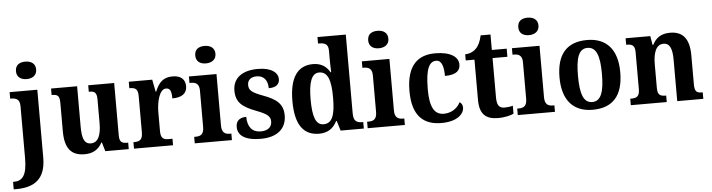

<svg xmlns="http://www.w3.org/2000/svg" viewBox="-73 -1031 5682 1533"><g transform="rotate(-5 2768.0 -264.0)"><path d="M163 -628C206 -628 244 -650 244 -698C244 -748 206 -768 163 -768C117 -768 82 -748 82 -698C82 -650 117 -628 163 -628ZM-18 240H1C140 240 239 187 239 8V-536H17V-484H21C61 -484 94 -475 94 -418V1C94 138 57 180 -11 180H-18Z M571 10C635 10 681 -14 712 -72H716L737 0H925V-52H917C881 -52 855 -57 855 -115V-536H647V-484H651C687 -484 711 -478 711 -419V-226C711 -132 687 -72 628 -72C573 -72 558 -123 558 -213V-536H349V-484H353C398 -484 413 -472 413 -414V-188C413 -52 462 10 571 10Z M967 0H1280V-52H1250C1213 -52 1186 -60 1186 -119V-274C1186 -355 1210 -456 1263 -456C1298 -456 1307 -428 1307 -373C1381 -373 1425 -401 1425 -460C1425 -512 1394 -548 1324 -548C1248 -548 1212 -509 1183 -438H1179L1160 -536H972V-484H975C1016 -484 1041 -475 1041 -416V-124C1041 -61 1013 -52 971 -52H967Z M1599 -628C1643 -628 1681 -650 1681 -698C1681 -748 1643 -768 1599 -768C1553 -768 1519 -748 1519 -698C1519 -650 1553 -628 1599 -628ZM1454 0H1752V-52H1741C1703 -52 1675 -65 1675 -123V-536H1454V-484H1466C1503 -484 1532 -471 1532 -417V-123C1532 -65 1504 -52 1466 -52H1454Z M1984 10C2116 10 2189 -55 2189 -160C2189 -255 2131 -295 2031 -332C1946 -364 1919 -382 1919 -427C1919 -466 1946 -490 1993 -490C2046 -490 2081 -454 2081 -387C2140 -387 2168 -411 2168 -453C2168 -501 2120 -548 2007 -548C1887 -548 1806 -496 1806 -391C1806 -296 1858 -257 1965 -216C2046 -185 2077 -165 2077 -122C2077 -80 2050 -49 1987 -49C1920 -49 1882 -94 1882 -175C1839 -175 1799 -157 1799 -102C1799 -35 1852 10 1984 10Z M2450 10C2523 10 2566 -24 2594 -79H2599L2623 0H2809V-52H2802C2757 -52 2731 -66 2731 -128V-760H2504V-708H2511C2552 -708 2586 -701 2586 -645V-582C2586 -545 2587 -502 2589 -471H2584C2558 -515 2519 -548 2449 -548C2328 -548 2260 -460 2260 -267C2260 -75 2328 10 2450 10ZM2492 -62C2430 -62 2406 -130 2406 -268C2406 -402 2430 -477 2492 -477C2564 -477 2586 -402 2586 -269C2586 -132 2564 -62 2492 -62Z M2985 -628C3029 -628 3067 -650 3067 -698C3067 -748 3029 -768 2985 -768C2939 -768 2905 -748 2905 -698C2905 -650 2939 -628 2985 -628ZM2840 0H3138V-52H3127C3089 -52 3061 -65 3061 -123V-536H2840V-484H2852C2889 -484 2918 -471 2918 -417V-123C2918 -65 2890 -52 2852 -52H2840Z M3431 10C3562 10 3613 -50 3613 -99C3613 -118 3604 -134 3589 -143C3567 -98 3520 -62 3456 -62C3377 -62 3345 -131 3345 -267C3345 -439 3379 -489 3432 -489C3478 -489 3491 -430 3491 -362C3591 -362 3614 -401 3614 -444C3614 -503 3553 -549 3428 -549C3299 -549 3198 -482 3198 -266C3198 -62 3292 10 3431 10Z M3885 10C3944 10 3990 -4 4010 -14V-78C3990 -72 3967 -69 3943 -69C3898 -69 3882 -96 3882 -157V-471H4001V-536H3882V-660H3803C3793 -613 3778 -582 3760 -562C3741 -540 3710 -521 3667 -520V-471H3737V-148C3737 -31 3790 10 3885 10Z M4188 -628C4232 -628 4270 -650 4270 -698C4270 -748 4232 -768 4188 -768C4142 -768 4108 -748 4108 -698C4108 -650 4142 -628 4188 -628ZM4043 0H4341V-52H4330C4292 -52 4264 -65 4264 -123V-536H4043V-484H4055C4092 -484 4121 -471 4121 -417V-123C4121 -65 4093 -52 4055 -52H4043Z M4643 10C4804 10 4888 -82 4888 -270C4888 -458 4796 -549 4646 -549C4485 -549 4401 -458 4401 -270C4401 -82 4493 10 4643 10ZM4645 -52C4574 -52 4549 -127 4549 -270C4549 -413 4573 -486 4644 -486C4715 -486 4741 -413 4741 -270C4741 -127 4716 -52 4645 -52Z M4949 0H5237V-52H5233C5192 -52 5168 -61 5168 -117V-310C5168 -392 5188 -466 5251 -466C5304 -466 5321 -416 5321 -331V0H5530V-52H5526C5484 -52 5465 -61 5465 -123V-355C5465 -490 5411 -549 5312 -549C5238 -549 5198 -519 5169 -464H5164L5152 -536H4954V-484H4958C4999 -484 5024 -475 5024 -419V-121C5024 -61 4997 -52 4955 -52H4949Z"/></g></svg>

Font: Noto Serif Hebrew SemiCondensed
Style: Bold
Weight: 700
Width: 4
Designer: Monotype Design Team
Foundry: Monotype Imaging Inc.
Version: Version 2.004